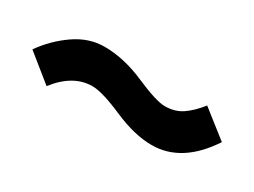

<svg xmlns="http://www.w3.org/2000/svg" viewBox="-28 -533 689 520"><g transform="rotate(30 316.5 -273.0)"><path d="M222 -249Q162 -249 114 -187L31 -254Q62 -298 105.5 -328Q149 -358 197 -358Q258 -358 324.5 -329Q391 -300 418 -300Q449 -300 471.5 -315Q494 -330 517 -359L601 -293Q534 -191 440 -191Q386 -191 319.5 -220Q253 -249 222 -249Z"/></g></svg>

Font: Hind Vadodara SemiBold
Style: Regular
Weight: 600
Designer: Hitesh Malaviya
Foundry: Indian Type Foundry
Version: Version 1.001;PS 1.0;hotconv 1.0.86;makeotf.lib2.5.63406; tt